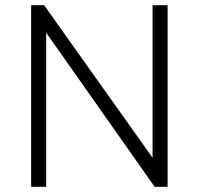

<svg xmlns="http://www.w3.org/2000/svg" viewBox="-20 -720 766 740"><path d="M100 0V-700H150L568 -112V-700H626V0H576L158 -594V0Z"/></svg>

Font: Geologica Thin
Style: Regular
Weight: 100
Designer: Sindre Bremnes, Frode Helland
Foundry: Monokrom Skriftforlag AS
Version: Version 1.010; ttfautohint (v1.8.4.7-5d5b);gftools[0.9.28]